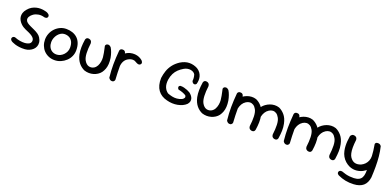

<svg xmlns="http://www.w3.org/2000/svg" viewBox="3 -1651 5836 2861"><g transform="rotate(20 2921.0 -220.0)"><path d="M289 -4Q239 -1 198.5 -6.5Q158 -12 130 -21Q102 -30 87 -37.5Q72 -45 72 -45Q72 -45 68 -47.5Q64 -50 58.5 -55Q53 -60 48.5 -67Q44 -74 43.5 -83Q43 -92 48 -101Q54 -112 62 -116.5Q70 -121 78 -121.5Q86 -122 91.5 -120.5Q97 -119 97 -119Q136 -103 178 -96Q220 -89 257 -91.5Q294 -94 319.5 -108Q345 -122 351 -149Q356 -174 344.5 -193.5Q333 -213 310 -229Q287 -245 257.5 -258.5Q228 -272 199 -284Q180 -292 158 -306Q136 -320 116.5 -340Q97 -360 83 -384.5Q69 -409 65 -437.5Q61 -466 70.5 -498Q80 -530 109 -564Q138 -599 170.5 -617.5Q203 -636 236 -644Q269 -652 298.5 -652Q328 -652 351.5 -648Q375 -644 388.5 -640Q402 -636 402 -636Q402 -636 407.5 -634Q413 -632 421 -627Q429 -622 437 -615.5Q445 -609 449 -599.5Q453 -590 451 -578Q448 -565 439.5 -558.5Q431 -552 421.5 -551Q412 -550 405 -550.5Q398 -551 398 -551Q348 -566 304 -558.5Q260 -551 227.5 -529Q195 -507 178.5 -478.5Q162 -450 170 -424Q176 -402 198.5 -385.5Q221 -369 252.5 -354.5Q284 -340 318 -324.5Q352 -309 381 -289.5Q410 -270 427 -243Q450 -206 454 -172Q458 -138 447 -108.5Q436 -79 413 -57Q390 -35 358 -21Q326 -7 289 -4Z M756 -2Q704 -2 660.5 -21Q617 -40 586 -72.5Q555 -105 538 -149Q521 -193 521 -243Q521 -293 539.5 -339.5Q558 -386 592 -422Q626 -458 671 -479Q716 -500 768 -500Q820 -500 865 -485Q910 -470 943.5 -439.5Q977 -409 995.5 -361.5Q1014 -314 1014 -250Q1014 -200 994 -155Q974 -110 937.5 -76Q901 -42 854.5 -22Q808 -2 756 -2ZM755 -91Q787 -91 815.5 -104.5Q844 -118 866 -141Q888 -164 901 -193.5Q914 -223 914 -256Q914 -312 895.5 -348Q877 -384 845 -401.5Q813 -419 771 -419Q740 -419 713 -403.5Q686 -388 665.5 -362.5Q645 -337 633 -305Q621 -273 621 -240Q621 -197 637.5 -163Q654 -129 684.5 -110Q715 -91 755 -91Z M1231 -10Q1206 -21 1182.5 -38.5Q1159 -56 1139 -80Q1119 -104 1103.5 -137Q1088 -170 1079 -212Q1069 -266 1070 -322Q1071 -378 1081 -442Q1081 -442 1082.5 -449Q1084 -456 1090 -464Q1096 -472 1107.5 -477Q1119 -482 1139 -477Q1156 -473 1165 -463.5Q1174 -454 1177 -444Q1180 -434 1180.5 -427Q1181 -420 1181 -420Q1170 -335 1173 -265.5Q1176 -196 1198 -156Q1213 -129 1231.5 -112.5Q1250 -96 1271 -90.5Q1292 -85 1312.5 -88Q1333 -91 1352 -102Q1381 -120 1397 -150.5Q1413 -181 1419.5 -217.5Q1426 -254 1423 -289Q1420 -322 1413.5 -355.5Q1407 -389 1401 -416Q1395 -443 1392 -457Q1392 -457 1392.5 -462Q1393 -467 1396 -473.5Q1399 -480 1406.5 -485.5Q1414 -491 1429 -493Q1444 -495 1455.5 -488.5Q1467 -482 1473.5 -475.5Q1480 -469 1480 -469Q1497 -442 1511 -403Q1525 -364 1533 -320Q1541 -266 1538 -223.5Q1535 -181 1522.5 -146.5Q1510 -112 1488 -81Q1468 -55 1439 -36Q1410 -17 1375.5 -7Q1341 3 1304.5 2.5Q1268 2 1231 -10Z M1662 -114Q1649 -113 1641.5 -120Q1634 -127 1630.5 -136.5Q1627 -146 1625.5 -154Q1624 -162 1624 -162Q1621 -179 1619 -188.5Q1617 -198 1617 -206.5Q1617 -215 1617.5 -228Q1618 -241 1619 -264Q1623 -323 1642.5 -368Q1662 -413 1697 -443Q1732 -473 1780 -487Q1822 -497 1858 -494Q1894 -491 1923.5 -478.5Q1953 -466 1976 -446Q1976 -446 1980 -442Q1984 -438 1988.5 -431Q1993 -424 1995.5 -415.5Q1998 -407 1995.5 -398Q1993 -389 1983 -380Q1972 -371 1959 -371.5Q1946 -372 1934 -377Q1922 -382 1914.5 -386.5Q1907 -391 1907 -391Q1884 -407 1855.5 -407.5Q1827 -408 1798 -394Q1757 -376 1734.5 -342.5Q1712 -309 1706 -263Q1704 -238 1702.5 -222.5Q1701 -207 1700.5 -196.5Q1700 -186 1700 -175Q1700 -164 1701 -146Q1701 -146 1699 -139Q1697 -132 1688.5 -124.5Q1680 -117 1662 -114ZM1666 -1Q1652 -2 1642.5 -7.5Q1633 -13 1627 -20.5Q1621 -28 1618.5 -33Q1616 -38 1616 -38Q1610 -92 1607.5 -143Q1605 -194 1605 -244.5Q1605 -295 1608 -349Q1611 -403 1616 -463Q1616 -463 1617 -468.5Q1618 -474 1622.5 -481Q1627 -488 1636.5 -493.5Q1646 -499 1663 -498Q1680 -498 1690 -491Q1700 -484 1704.5 -474.5Q1709 -465 1710.5 -458Q1712 -451 1712 -451Q1709 -401 1707 -353Q1705 -305 1705 -255Q1705 -205 1706.5 -151.5Q1708 -98 1712 -39Q1712 -39 1711 -33Q1710 -27 1705.5 -19.5Q1701 -12 1692 -6Q1683 0 1666 -1Z M2538 -12Q2492 -23 2455 -46Q2418 -69 2392 -104.5Q2366 -140 2353.5 -188Q2341 -236 2343 -297Q2351 -358 2370 -413Q2389 -468 2426 -516.5Q2463 -565 2523 -605Q2595 -649 2663 -650Q2731 -651 2795 -617Q2828 -596 2847 -569.5Q2866 -543 2874 -513.5Q2882 -484 2880.5 -453.5Q2879 -423 2870 -394Q2870 -394 2866 -389.5Q2862 -385 2854.5 -380.5Q2847 -376 2834 -378Q2820 -381 2812 -390Q2804 -399 2801 -407Q2798 -415 2798 -415Q2801 -435 2799 -461Q2797 -487 2789 -513Q2780 -531 2761.5 -543Q2743 -555 2718 -559.5Q2693 -564 2665.5 -559Q2638 -554 2611 -538Q2568 -513 2535 -481.5Q2502 -450 2480.5 -407.5Q2459 -365 2450 -308Q2441 -237 2460.5 -189Q2480 -141 2521 -114Q2558 -100 2594 -92.5Q2630 -85 2666.5 -88Q2703 -91 2744 -108Q2768 -122 2776 -139Q2784 -156 2769 -177Q2747 -191 2716 -203Q2685 -215 2647 -222Q2647 -222 2644 -225Q2641 -228 2637.5 -232.5Q2634 -237 2631.5 -244.5Q2629 -252 2630 -260Q2633 -271 2638.5 -276Q2644 -281 2649.5 -282.5Q2655 -284 2655 -284Q2685 -285 2713 -278Q2741 -271 2766.5 -260.5Q2792 -250 2812 -238Q2834 -221 2849.5 -201.5Q2865 -182 2871 -160Q2877 -138 2871.5 -114.5Q2866 -91 2845 -68Q2820 -44 2785.5 -28Q2751 -12 2710 -4Q2669 4 2625.5 2Q2582 0 2538 -12Z M3098 -10Q3073 -21 3049.5 -38.5Q3026 -56 3006 -80Q2986 -104 2970.5 -137Q2955 -170 2946 -212Q2936 -266 2937 -322Q2938 -378 2948 -442Q2948 -442 2949.5 -449Q2951 -456 2957 -464Q2963 -472 2974.5 -477Q2986 -482 3006 -477Q3023 -473 3032 -463.5Q3041 -454 3044 -444Q3047 -434 3047.5 -427Q3048 -420 3048 -420Q3037 -335 3040 -265.5Q3043 -196 3065 -156Q3080 -129 3098.5 -112.5Q3117 -96 3138 -90.5Q3159 -85 3179.5 -88Q3200 -91 3219 -102Q3248 -120 3264 -150.5Q3280 -181 3286.5 -217.5Q3293 -254 3290 -289Q3287 -322 3280.5 -355.5Q3274 -389 3268 -416Q3262 -443 3259 -457Q3259 -457 3259.5 -462Q3260 -467 3263 -473.5Q3266 -480 3273.5 -485.5Q3281 -491 3296 -493Q3311 -495 3322.5 -488.5Q3334 -482 3340.5 -475.5Q3347 -469 3347 -469Q3364 -442 3378 -403Q3392 -364 3400 -320Q3408 -266 3405 -223.5Q3402 -181 3389.5 -146.5Q3377 -112 3355 -81Q3335 -55 3306 -36Q3277 -17 3242.5 -7Q3208 3 3171.5 2.5Q3135 2 3098 -10Z M3872 -19Q3855 -24 3846 -33Q3837 -42 3834 -51.5Q3831 -61 3830.5 -68.5Q3830 -76 3830 -76Q3841 -160 3838.5 -229.5Q3836 -299 3814 -338Q3794 -375 3767 -391.5Q3740 -408 3711 -406.5Q3682 -405 3653 -387Q3619 -365 3600 -333Q3581 -301 3573.5 -265Q3566 -229 3565 -195Q3566 -163 3566 -137Q3566 -111 3567 -91Q3568 -71 3569 -58Q3569 -58 3568.5 -54Q3568 -50 3566 -44Q3564 -38 3557.5 -33Q3551 -28 3537 -27Q3525 -26 3516 -32Q3507 -38 3501.5 -44Q3496 -50 3496 -50Q3485 -68 3484.5 -85Q3484 -102 3485.5 -123Q3487 -144 3482 -174Q3480 -211 3480.5 -241.5Q3481 -272 3485 -299.5Q3489 -327 3498 -351Q3507 -375 3523 -398Q3543 -424 3572 -445Q3601 -466 3635.5 -479Q3670 -492 3707 -494Q3744 -496 3781 -484Q3806 -473 3829.5 -455.5Q3853 -438 3873 -414Q3893 -390 3908 -357.5Q3923 -325 3933 -282Q3943 -229 3942 -174Q3941 -119 3931 -54Q3931 -54 3929 -47Q3927 -40 3921.5 -32Q3916 -24 3904 -19.5Q3892 -15 3872 -19ZM3533 -1Q3519 -2 3509.5 -7.5Q3500 -13 3494 -20.5Q3488 -28 3485.5 -33Q3483 -38 3483 -38Q3477 -92 3474.5 -143Q3472 -194 3472 -244.5Q3472 -295 3475 -349Q3478 -403 3483 -463Q3483 -463 3484 -468.5Q3485 -474 3489.5 -481Q3494 -488 3503.5 -493.5Q3513 -499 3530 -498Q3547 -498 3557 -491Q3567 -484 3571.5 -474.5Q3576 -465 3577.5 -458Q3579 -451 3579 -451Q3576 -401 3574 -353Q3572 -305 3572 -255Q3572 -205 3573.5 -151.5Q3575 -98 3579 -39Q3579 -39 3578 -33Q3577 -27 3572.5 -19.5Q3568 -12 3559 -6Q3550 0 3533 -1ZM4236 -19Q4219 -24 4210 -33Q4201 -42 4198 -51.5Q4195 -61 4194.5 -68.5Q4194 -76 4194 -76Q4205 -160 4202.5 -229.5Q4200 -299 4177 -338Q4157 -375 4130.5 -391.5Q4104 -408 4075 -406.5Q4046 -405 4017 -387Q3983 -365 3964 -333Q3945 -301 3937 -265Q3929 -229 3929 -195Q3930 -163 3929 -141.5Q3928 -120 3927 -105Q3926 -90 3924 -74Q3924 -74 3924 -68.5Q3924 -63 3922 -56Q3920 -49 3914 -43Q3908 -37 3896 -36Q3883 -35 3874.5 -40.5Q3866 -46 3862 -52Q3858 -58 3858 -58Q3853 -71 3852 -88Q3851 -105 3851 -127Q3851 -149 3851 -175Q3849 -211 3848.5 -242Q3848 -273 3851 -300Q3854 -327 3862.5 -351Q3871 -375 3887 -398Q3907 -424 3936 -445Q3965 -466 3999 -479Q4033 -492 4070.5 -494Q4108 -496 4145 -484Q4170 -473 4193 -455.5Q4216 -438 4236.5 -414Q4257 -390 4272 -357.5Q4287 -325 4296 -282Q4307 -229 4305.5 -174Q4304 -119 4294 -54Q4294 -54 4292.5 -47Q4291 -40 4285 -32Q4279 -24 4267.5 -19.5Q4256 -15 4236 -19Z M4771 -19Q4754 -24 4745 -33Q4736 -42 4733 -51.5Q4730 -61 4729.5 -68.5Q4729 -76 4729 -76Q4740 -160 4737.5 -229.5Q4735 -299 4713 -338Q4693 -375 4666 -391.5Q4639 -408 4610 -406.5Q4581 -405 4552 -387Q4518 -365 4499 -333Q4480 -301 4472.5 -265Q4465 -229 4464 -195Q4465 -163 4465 -137Q4465 -111 4466 -91Q4467 -71 4468 -58Q4468 -58 4467.5 -54Q4467 -50 4465 -44Q4463 -38 4456.5 -33Q4450 -28 4436 -27Q4424 -26 4415 -32Q4406 -38 4400.5 -44Q4395 -50 4395 -50Q4384 -68 4383.5 -85Q4383 -102 4384.5 -123Q4386 -144 4381 -174Q4379 -211 4379.5 -241.5Q4380 -272 4384 -299.5Q4388 -327 4397 -351Q4406 -375 4422 -398Q4442 -424 4471 -445Q4500 -466 4534.5 -479Q4569 -492 4606 -494Q4643 -496 4680 -484Q4705 -473 4728.5 -455.5Q4752 -438 4772 -414Q4792 -390 4807 -357.5Q4822 -325 4832 -282Q4842 -229 4841 -174Q4840 -119 4830 -54Q4830 -54 4828 -47Q4826 -40 4820.5 -32Q4815 -24 4803 -19.5Q4791 -15 4771 -19ZM4432 -1Q4418 -2 4408.5 -7.5Q4399 -13 4393 -20.5Q4387 -28 4384.5 -33Q4382 -38 4382 -38Q4376 -92 4373.5 -143Q4371 -194 4371 -244.5Q4371 -295 4374 -349Q4377 -403 4382 -463Q4382 -463 4383 -468.5Q4384 -474 4388.5 -481Q4393 -488 4402.5 -493.5Q4412 -499 4429 -498Q4446 -498 4456 -491Q4466 -484 4470.5 -474.5Q4475 -465 4476.5 -458Q4478 -451 4478 -451Q4475 -401 4473 -353Q4471 -305 4471 -255Q4471 -205 4472.5 -151.5Q4474 -98 4478 -39Q4478 -39 4477 -33Q4476 -27 4471.5 -19.5Q4467 -12 4458 -6Q4449 0 4432 -1ZM5135 -19Q5118 -24 5109 -33Q5100 -42 5097 -51.5Q5094 -61 5093.5 -68.5Q5093 -76 5093 -76Q5104 -160 5101.5 -229.5Q5099 -299 5076 -338Q5056 -375 5029.5 -391.5Q5003 -408 4974 -406.5Q4945 -405 4916 -387Q4882 -365 4863 -333Q4844 -301 4836 -265Q4828 -229 4828 -195Q4829 -163 4828 -141.5Q4827 -120 4826 -105Q4825 -90 4823 -74Q4823 -74 4823 -68.5Q4823 -63 4821 -56Q4819 -49 4813 -43Q4807 -37 4795 -36Q4782 -35 4773.5 -40.5Q4765 -46 4761 -52Q4757 -58 4757 -58Q4752 -71 4751 -88Q4750 -105 4750 -127Q4750 -149 4750 -175Q4748 -211 4747.5 -242Q4747 -273 4750 -300Q4753 -327 4761.5 -351Q4770 -375 4786 -398Q4806 -424 4835 -445Q4864 -466 4898 -479Q4932 -492 4969.5 -494Q5007 -496 5044 -484Q5069 -473 5092 -455.5Q5115 -438 5135.5 -414Q5156 -390 5171 -357.5Q5186 -325 5195 -282Q5206 -229 5204.5 -174Q5203 -119 5193 -54Q5193 -54 5191.5 -47Q5190 -40 5184 -32Q5178 -24 5166.5 -19.5Q5155 -15 5135 -19Z M5580 211Q5510 215 5448 202.5Q5386 190 5331 164Q5331 164 5325.5 161Q5320 158 5313 151.5Q5306 145 5302.5 135.5Q5299 126 5303 113Q5308 101 5316.5 95.5Q5325 90 5333.5 89.5Q5342 89 5348.5 89.5Q5355 90 5355 90Q5389 103 5421 111Q5453 119 5485 122Q5517 125 5551 124Q5598 122 5628 107Q5658 92 5673.5 62.5Q5689 33 5692 -10Q5696 -78 5696.5 -137.5Q5697 -197 5694 -251Q5691 -305 5685.5 -356.5Q5680 -408 5670 -460Q5670 -460 5672.5 -467.5Q5675 -475 5683.5 -482Q5692 -489 5711 -489Q5731 -490 5743 -482.5Q5755 -475 5760.5 -467Q5766 -459 5766 -459Q5784 -385 5791.5 -307Q5799 -229 5799 -146.5Q5799 -64 5794 24Q5782 114 5729 160Q5676 206 5580 211ZM5440 -12Q5398 -31 5365.5 -60Q5333 -89 5311.5 -127Q5290 -165 5281 -210Q5273 -248 5271.5 -284.5Q5270 -321 5273 -359.5Q5276 -398 5283 -441Q5283 -441 5285 -446.5Q5287 -452 5293 -459.5Q5299 -467 5309.5 -472.5Q5320 -478 5336 -477Q5354 -475 5364.5 -468.5Q5375 -462 5380.5 -453.5Q5386 -445 5387.5 -437Q5389 -429 5389 -423.5Q5389 -418 5389 -418Q5381 -353 5381 -300.5Q5381 -248 5389.5 -211Q5398 -174 5413 -152Q5445 -105 5487.5 -93.5Q5530 -82 5584 -103Q5618 -119 5642.5 -144.5Q5667 -170 5680 -204Q5693 -238 5692 -277L5770 -325Q5784 -244 5769 -183Q5754 -122 5716 -78Q5687 -46 5644 -23.5Q5601 -1 5548.5 4Q5496 9 5440 -12Z"/></g></svg>

Font: Sour Gummy
Style: Regular
Weight: 400
Designer: Stefie Justprince
Foundry: Eifetstype
Version: Version 1.000